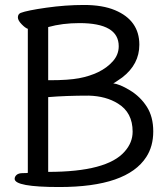

<svg xmlns="http://www.w3.org/2000/svg" viewBox="-20 -737 676 773"><path d="M174 -45Q411 -45 482 -127Q514 -163 514 -207Q514 -284 455 -320Q407 -350 338 -352Q245 -352 174 -346ZM181 -414Q255 -414 298 -422Q341 -430 376 -447Q411 -464 434.5 -490.5Q458 -517 458 -551Q458 -644 300 -644Q231 -644 174 -628V-414ZM219 16Q39 16 39 -17Q39 -26 47 -33Q55 -40 72 -40Q89 -40 92 -41V-621Q82 -624 67 -639.5Q52 -655 52 -667Q52 -680 63 -685Q89 -695 166.5 -706Q244 -717 318 -717Q393 -717 443 -696Q541 -655 541 -557Q541 -478 472 -425Q442 -404 436 -401Q461 -399 503 -373.5Q545 -348 571 -307.5Q597 -267 597 -208Q597 -148 569 -105Q491 16 219 16Z"/></svg>

Font: ToneOZ-Pinyin-WenKai-Medium
Style: Medium
Weight: 700
Designer: Fontworks Inc.
Foundry: ToneOZ
Version: Version 0.240331